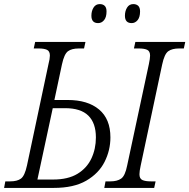

<svg xmlns="http://www.w3.org/2000/svg" viewBox="-40 -919 926 939"><path d="M-20 0 -14 -32H10Q44 -32 62.5 -45.5Q81 -59 92 -110L197 -605Q204 -632 204 -647Q204 -669 189.5 -675.5Q175 -682 149 -682H125L132 -714H378L371 -682H346Q311 -682 292.5 -668.5Q274 -655 263 -604L226 -430H291Q389 -430 444.5 -383.5Q500 -337 500 -247Q500 -184 471.5 -127.5Q443 -71 382 -35.5Q321 0 223 0ZM143 -41H220Q293 -41 339 -69Q385 -97 407 -144Q429 -191 429 -247Q429 -317 392 -353.5Q355 -390 278 -390H218ZM470 0 476 -32H500Q533 -32 552.5 -45.5Q572 -59 582 -110L688 -605Q694 -633 694 -647Q694 -669 679.5 -675.5Q665 -682 639 -682H615L622 -714H866L859 -682H836Q802 -682 783 -668.5Q764 -655 753 -603L648 -109Q642 -82 642 -67Q642 -45 656.5 -38.5Q671 -32 697 -32H721L714 0ZM604 -806Q571 -806 571 -842Q571 -865 581.5 -882Q592 -899 612 -899Q627 -899 636 -890.5Q645 -882 645 -863Q645 -835 633 -820.5Q621 -806 604 -806ZM440 -806Q407 -806 407 -842Q407 -865 417.5 -882Q428 -899 448 -899Q463 -899 472 -890.5Q481 -882 481 -863Q481 -835 469 -820.5Q457 -806 440 -806Z"/></svg>

Font: Noto Serif SemiCondensed Light
Style: Italic
Weight: 300
Width: 4
Italic angle: -12°
Designer: Monotype Design Team
Foundry: Monotype Imaging Inc.
Version: Version 2.013; ttfautohint (v1.8.4.7-5d5b)